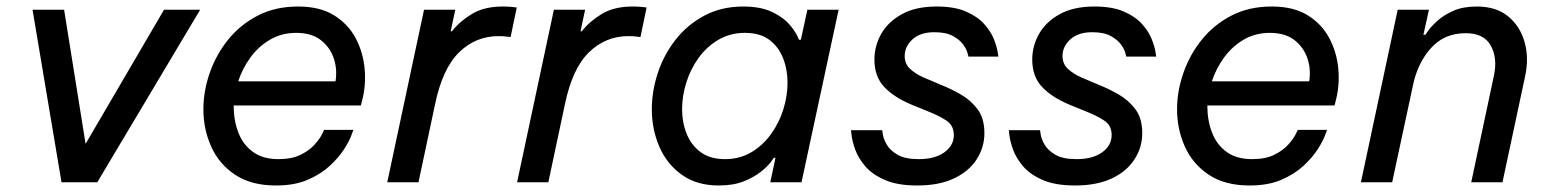

<svg xmlns="http://www.w3.org/2000/svg" viewBox="-20 -560 4766 590"><path d="M169 0 80 -530H177L243 -118L484 -530H595L279 0Z M828 10Q752 10 702.5 -23Q653 -56 629 -109.5Q605 -163 605 -224Q605 -280 624.5 -336Q644 -392 681 -438Q718 -484 772 -512Q826 -540 896 -540Q963 -540 1006.5 -513Q1050 -486 1073 -442.5Q1096 -399 1100.5 -348.5Q1105 -298 1093 -252L1089 -236H698Q698 -190 712.5 -152.5Q727 -115 757.5 -93Q788 -71 835 -71Q877 -71 904 -84.5Q931 -98 947 -116Q963 -134 969.5 -147.5Q976 -161 976 -161H1066Q1066 -161 1059.5 -143.5Q1053 -126 1037 -101Q1021 -76 993.5 -50.5Q966 -25 925.5 -7.5Q885 10 828 10ZM712 -310H1011Q1017 -347 1005.5 -381Q994 -415 965.5 -437Q937 -459 890 -459Q846 -459 810.5 -438.5Q775 -418 750 -384Q725 -350 712 -310Z M1170 0 1283 -530H1379L1365 -464H1369Q1392 -494 1430 -517Q1468 -540 1525 -540Q1542 -540 1555 -538.5Q1568 -537 1568 -537L1549 -446Q1549 -446 1538 -447.5Q1527 -449 1512 -449Q1442 -449 1391 -399.5Q1340 -350 1317 -240L1266 0Z M1569 0 1682 -530H1778L1764 -464H1768Q1791 -494 1829 -517Q1867 -540 1924 -540Q1941 -540 1954 -538.5Q1967 -537 1967 -537L1948 -446Q1948 -446 1937 -447.5Q1926 -449 1911 -449Q1841 -449 1790 -399.5Q1739 -350 1716 -240L1665 0Z M2264 -540Q2317 -540 2352 -523.5Q2387 -507 2407 -483.5Q2427 -460 2435 -438H2441L2461 -530H2557L2443 0H2347L2363 -75H2358Q2358 -75 2348.5 -62Q2339 -49 2318.5 -32.5Q2298 -16 2266 -3Q2234 10 2189 10Q2121 10 2075 -23Q2029 -56 2006 -109.5Q1983 -163 1983 -224Q1983 -280 2001.5 -336Q2020 -392 2056 -438Q2092 -484 2144.5 -512Q2197 -540 2264 -540ZM2269 -459Q2224 -459 2188 -438Q2152 -417 2127 -382.5Q2102 -348 2089 -306.5Q2076 -265 2076 -224Q2076 -184 2090 -149Q2104 -114 2133 -92.5Q2162 -71 2208 -71Q2253 -71 2288.5 -92Q2324 -113 2349 -147.5Q2374 -182 2387 -223.5Q2400 -265 2400 -306Q2400 -347 2386 -382Q2372 -417 2343.5 -438Q2315 -459 2269 -459Z M2799 10Q2738 10 2699 -7Q2660 -24 2638.5 -49.5Q2617 -75 2608 -100.5Q2599 -126 2597 -143Q2595 -160 2595 -160H2691Q2691 -160 2693 -146.5Q2695 -133 2705 -115.5Q2715 -98 2738 -84.5Q2761 -71 2803 -71Q2853 -71 2882 -92Q2911 -113 2911 -145Q2911 -175 2887.5 -190Q2864 -205 2836 -216L2782 -238Q2727 -261 2697 -293Q2667 -325 2667 -377Q2667 -419 2688 -456Q2709 -493 2751.5 -516.5Q2794 -540 2858 -540Q2913 -540 2948.5 -524.5Q2984 -509 3004.5 -486Q3025 -463 3034 -440Q3043 -417 3045.5 -401.5Q3048 -386 3048 -386H2956Q2956 -386 2953 -397.5Q2950 -409 2939.5 -423.5Q2929 -438 2908 -449.5Q2887 -461 2851 -461Q2808 -461 2784 -439Q2760 -417 2760 -388Q2760 -364 2776.5 -348.5Q2793 -333 2818 -322L2877 -297Q2902 -287 2932 -270Q2962 -253 2983.5 -225Q3005 -197 3005 -151Q3005 -107 2981 -70Q2957 -33 2911 -11.5Q2865 10 2799 10Z M3284 10Q3223 10 3184 -7Q3145 -24 3123.5 -49.5Q3102 -75 3093 -100.5Q3084 -126 3082 -143Q3080 -160 3080 -160H3176Q3176 -160 3178 -146.5Q3180 -133 3190 -115.5Q3200 -98 3223 -84.5Q3246 -71 3288 -71Q3338 -71 3367 -92Q3396 -113 3396 -145Q3396 -175 3372.5 -190Q3349 -205 3321 -216L3267 -238Q3212 -261 3182 -293Q3152 -325 3152 -377Q3152 -419 3173 -456Q3194 -493 3236.5 -516.5Q3279 -540 3343 -540Q3398 -540 3433.5 -524.5Q3469 -509 3489.5 -486Q3510 -463 3519 -440Q3528 -417 3530.5 -401.5Q3533 -386 3533 -386H3441Q3441 -386 3438 -397.5Q3435 -409 3424.5 -423.5Q3414 -438 3393 -449.5Q3372 -461 3336 -461Q3293 -461 3269 -439Q3245 -417 3245 -388Q3245 -364 3261.5 -348.5Q3278 -333 3303 -322L3362 -297Q3387 -287 3417 -270Q3447 -253 3468.5 -225Q3490 -197 3490 -151Q3490 -107 3466 -70Q3442 -33 3396 -11.5Q3350 10 3284 10Z M3820 10Q3744 10 3694.5 -23Q3645 -56 3621 -109.5Q3597 -163 3597 -224Q3597 -280 3616.5 -336Q3636 -392 3673 -438Q3710 -484 3764 -512Q3818 -540 3888 -540Q3955 -540 3998.5 -513Q4042 -486 4065 -442.5Q4088 -399 4092.5 -348.5Q4097 -298 4085 -252L4081 -236H3690Q3690 -190 3704.5 -152.5Q3719 -115 3749.5 -93Q3780 -71 3827 -71Q3869 -71 3896 -84.5Q3923 -98 3939 -116Q3955 -134 3961.5 -147.5Q3968 -161 3968 -161H4058Q4058 -161 4051.5 -143.5Q4045 -126 4029 -101Q4013 -76 3985.5 -50.5Q3958 -25 3917.5 -7.5Q3877 10 3820 10ZM3704 -310H4003Q4009 -347 3997.5 -381Q3986 -415 3957.5 -437Q3929 -459 3882 -459Q3838 -459 3802.5 -438.5Q3767 -418 3742 -384Q3717 -350 3704 -310Z M4162 0 4275 -530H4371L4354 -453H4360Q4360 -453 4369 -466Q4378 -479 4397.5 -496.5Q4417 -514 4446.5 -527Q4476 -540 4518 -540Q4577 -540 4614 -510Q4651 -480 4665 -430.5Q4679 -381 4666 -323L4597 0H4501L4571 -329Q4582 -382 4561 -420Q4540 -458 4484 -458Q4418 -458 4377 -412Q4336 -366 4322 -298L4258 0Z"/></svg>

Font: Be Vietnam Pro
Style: Italic
Weight: 400
Italic angle: -12°
Designer: Lam Bao, Tony Le, Vietanh Nguyen
Foundry: Yellow Type Foundry
Version: Version 1.002; ttfautohint (v1.8.3)